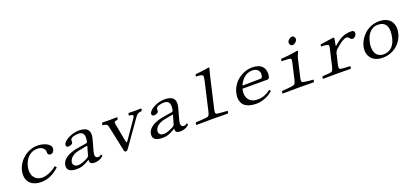

<svg xmlns="http://www.w3.org/2000/svg" viewBox="26 -1695 5712 2696"><g transform="rotate(-20 2881.5 -346.5)"><path d="M603.9 -108C602.2 -118 591.5 -132 580.7 -133C502.7 -68 420.2 -44 369.2 -44C257.2 -44 198.4 -136 226.3 -257C253.3 -374 330.7 -449 432.7 -449C502.7 -449 550.4 -409 545.7 -358C542.8 -328.1 560.6 -310 584.6 -310C614.6 -310 636 -329.4 644.7 -367C649.7 -388.4 642.8 -412.1 624.5 -431C590.5 -466 521.5 -490 448.1 -490C307.1 -490 164.2 -382 129.8 -233C98.6 -98 166.7 10 331.7 10C402.7 10 490.4 -6 603.9 -108Z M1111.7 -250 1073.8 -116C1069.5 -100.9 1058.2 -92 1046.6 -85C1007.5 -63 940.1 -35 903.1 -35C836.1 -35 821 -78 828.9 -112C841.8 -168 897.9 -210.8 986.4 -227ZM1059.7 -55C1056.8 -21 1061.7 10 1130.7 10C1206.7 10 1258.8 -33.6 1261.4 -45C1263.2 -53 1254.8 -64 1248.8 -64C1240.8 -64 1232.6 -46 1205.6 -46C1155.6 -46 1152.8 -91 1166.6 -141L1210.7 -302C1256.9 -459.5 1164.1 -490 1070.1 -490C965.1 -490 841.6 -427 827.7 -367C821.5 -340 837.7 -328 863.7 -328C894.7 -328 922.9 -346 926.1 -360C928 -368 928 -377 927 -381C926.7 -384 927.3 -391 930 -403C938.1 -438 1001.9 -450 1050.9 -450C1104.9 -450 1153.4 -422 1125.3 -300C1123.4 -292 1115.3 -287 1112 -286L976.9 -264C829.1 -239.9 745.8 -181 728.7 -107C709.1 -22 770.7 10 862.7 10C923.7 10 956.8 1 1024.3 -36L1056.7 -55Z M1806.7 -445C1864.8 -441 1881 -433 1846.2 -382L1675.2 -135C1648.2 -96 1642.2 -96 1634.9 -138L1589.2 -382C1580 -431 1579.8 -441 1632.7 -445C1641.1 -451 1646.9 -476 1641.3 -482C1600 -481 1569.4 -480 1523.8 -480C1485.8 -480 1462 -481 1421.3 -482C1412.9 -476 1407.1 -451 1412.7 -445C1474.1 -438 1482.6 -427 1492.8 -376L1570.1 -9C1573.6 6 1582.2 12 1596.2 12C1607.2 12 1617.6 6 1629.5 -11L1886.6 -375C1917.9 -419.5 1932.4 -439 1992.7 -445C2001.1 -451 2006.9 -476 2001.3 -482C1977 -481 1948.8 -480 1919.8 -480C1878.8 -480 1856 -481 1815.3 -482C1806.9 -476 1801.1 -451 1806.7 -445Z M2391.7 -250 2353.8 -116C2349.5 -100.9 2338.2 -92 2326.6 -85C2287.5 -63 2220.1 -35 2183.1 -35C2116.1 -35 2101 -78 2108.9 -112C2121.8 -168 2177.9 -210.8 2266.4 -227ZM2339.7 -55C2336.8 -21 2341.7 10 2410.7 10C2486.7 10 2538.8 -33.6 2541.4 -45C2543.2 -53 2534.8 -64 2528.8 -64C2520.8 -64 2512.6 -46 2485.6 -46C2435.6 -46 2432.8 -91 2446.6 -141L2490.7 -302C2536.9 -459.5 2444.1 -490 2350.1 -490C2245.1 -490 2121.6 -427 2107.7 -367C2101.5 -340 2117.7 -328 2143.7 -328C2174.7 -328 2202.9 -346 2206.1 -360C2208 -368 2208 -377 2207 -381C2206.7 -384 2207.3 -391 2210 -403C2218.1 -438 2281.9 -450 2330.9 -450C2384.9 -450 2433.4 -422 2405.3 -300C2403.4 -292 2395.3 -287 2392 -286L2256.9 -264C2109.1 -239.9 2025.8 -181 2008.7 -107C1989.1 -22 2050.7 10 2142.7 10C2203.7 10 2236.8 1 2304.3 -36L2336.7 -55Z M2876.3 -129C2865.4 -81.7 2857.5 -63 2841 -52C2828.2 -44 2685.1 -36.3 2658.6 -35C2651.2 -29 2645.4 -4 2650 2C2692.3 1 2796.9 0 2890.5 0C2980.6 0 3078.3 1 3121 2C3128.4 -4 3134.2 -29 3129.6 -35C3104.9 -36.2 2974.4 -45 2965 -52C2951.3 -62 2952 -80 2963.3 -129L3068.1 -583C3083.1 -648 3096.3 -688 3096.3 -688C3098 -695 3094.6 -698 3085.6 -698C3046.3 -688 2924.1 -674 2883.4 -671C2879.6 -663 2875.2 -644 2879.8 -638C2920.3 -638 2957.4 -637.3 2975.8 -618.5C2984.2 -609.9 2980.3 -579.7 2970.7 -538Z M3447.3 -296C3498 -416 3584.9 -450 3648.9 -450C3696.9 -450 3770.4 -422 3748.3 -326C3746 -316 3736.3 -300.2 3722.3 -300ZM3776.2 -109C3719.2 -66 3661.2 -40 3586.2 -40C3522 -40 3466.3 -62 3438.7 -120C3422.5 -158 3417.6 -189 3432.9 -255H3807.9C3821.9 -255 3835.8 -272 3838.6 -284C3860.3 -378 3830.1 -490 3660.1 -490C3522.1 -490 3369.2 -395 3330.2 -226C3315.9 -164 3322.8 -103 3354.1 -61C3385.7 -16 3456.7 10 3544.7 10C3638.7 10 3730.7 -29 3794.1 -87C3793.6 -98 3790.9 -108 3776.2 -109Z M4264.1 -650C4257.1 -620 4277.2 -590 4304.2 -590C4335.2 -590 4369.4 -621 4374.9 -645C4381.4 -673 4364.8 -705 4334.8 -705C4307.8 -705 4270.5 -678 4264.1 -650ZM4250.9 -134 4305.9 -372C4321.5 -439.8 4339.4 -456.5 4344.8 -480C4346.3 -486.5 4340.6 -493 4333.8 -493C4322.6 -493 4293.4 -486.7 4265.5 -481.9C4218 -473.7 4131.3 -465.8 4086.9 -463C4081.9 -454.5 4079.1 -438 4081.3 -430C4176.3 -428 4211.6 -426.1 4217.8 -415C4224.5 -403 4223 -390 4217 -364L4163.9 -134C4153.1 -87 4144.7 -68 4128.2 -57C4115.3 -49 3996.5 -37 3947.1 -35C3939.7 -29 3933.9 -4 3938.5 2C3980.8 1 4133 0 4178 0C4220 0 4360.8 1 4403.5 2C4410.9 -4 4416.7 -29 4412.1 -35C4358.5 -37 4260.3 -49 4251.2 -57C4238.5 -67 4239.9 -86 4250.9 -134Z M4874.7 -406C4887.3 -460.5 4887.7 -475 4885 -485C4884.1 -490 4882.8 -493 4874.8 -493C4829.1 -485.5 4748.2 -473 4677.1 -464C4673.7 -458 4672 -442 4672.7 -436C4696.2 -436 4766.8 -428 4775.4 -422C4786.6 -414 4786.6 -401 4779 -368L4723.1 -126C4712 -78 4703.6 -59.2 4686.3 -49C4675.3 -42.5 4592.5 -37 4551.1 -35C4543.7 -29 4537.9 -4 4542.5 2C4584.8 1 4710 0 4750 0C4791 0 4912.8 1 4955.5 2C4962.9 -4 4968.7 -29 4964.1 -35C4929.3 -36 4824.9 -43 4814.3 -49C4798.6 -59 4798.8 -77 4810.1 -126L4841.9 -264C4848 -290 4862.1 -311.5 4880.7 -328C4951.2 -390.5 5009.6 -431.5 5048.6 -431.5C5062.6 -431.5 5082.7 -419 5087.9 -411C5096.1 -399 5107.7 -384 5127.7 -384C5153.7 -384 5181.1 -412 5187.4 -439C5192 -459 5187.1 -490 5142.1 -490C5021.1 -490 4960.6 -444.5 4877.3 -374C4866.6 -364.9 4867.1 -373 4874.7 -406Z M5233.1 -230C5206.8 -116 5261.7 10 5436.7 10C5515.7 10 5581.5 -15 5632 -52C5699.3 -101 5739.7 -172 5755.4 -240C5782.2 -356 5742.1 -490 5554.1 -490C5473.1 -490 5400.2 -460 5344.1 -412C5289 -364 5249.3 -300 5233.1 -230ZM5524.7 -449C5638.7 -449 5688.7 -367 5650.9 -203C5617.9 -60 5527.2 -31 5464.2 -31C5327.2 -31 5314.6 -167 5334.9 -255C5357.7 -354 5408.6 -449 5524.7 -449Z"/></g></svg>

Font: Linux Libertine Mono O
Style: Mono Oblique
Weight: 400
Italic angle: -13°
Designer: Philipp H. Poll
Foundry: Philipp H. Poll
Version: Version 5.1.7